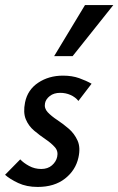

<svg xmlns="http://www.w3.org/2000/svg" viewBox="-23 -729 468 759"><path d="M126 10Q82 10 49 -5.5Q16 -21 -3 -38L57 -99Q70 -85 92 -73Q114 -61 140 -61Q166 -61 182.5 -75.5Q199 -90 203 -109Q208 -131 194 -147Q180 -163 157 -178.5Q134 -194 112 -212.5Q90 -231 79 -257.5Q68 -284 76 -324Q86 -374 128 -402Q170 -430 226 -430Q262 -430 290 -420Q318 -410 339 -398L287 -330Q275 -345 256 -353.5Q237 -362 215 -362Q190 -362 174 -349.5Q158 -337 155 -321Q151 -301 165.5 -285.5Q180 -270 203.5 -254.5Q227 -239 249 -220Q271 -201 283.5 -173.5Q296 -146 287 -106Q276 -56 234 -23Q192 10 126 10ZM191 -507 313 -709H425L264 -507Z"/></svg>

Font: Ysabeau Infant SemiBold
Style: Italic
Weight: 600
Italic angle: -12°
Designer: Christian Thalmann (Catharsis Fonts)
Version: Version 2.002; featfreeze: ss01,ss02,lnum